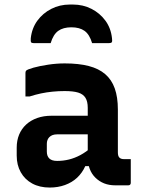

<svg xmlns="http://www.w3.org/2000/svg" viewBox="-20 -833 640 863"><path d="M509.8 -340.5Q509.8 -316.3 509.8 -292.5Q509.8 -268.6 509.8 -244.2Q509.8 -219.8 509.8 -195.5Q509.8 -171.2 509.8 -147.8Q509.8 -139.9 511.5 -134Q513.2 -128 516.8 -124.5Q520.2 -121 525.4 -119.4Q530.5 -117.7 538.3 -117.7Q541.1 -117.7 543.6 -117.7Q546.1 -117.7 549 -117.7H567.8Q567.8 -90.8 567.8 -64.4Q567.8 -37.9 567.8 -11Q567.8 -5.9 564.8 -2.9Q561.8 0 556.8 0Q551.8 0 532.3 0Q512.8 0 497.8 0Q470.2 0 448 -8.8Q425.8 -17.7 408.9 -34.3Q391.9 -50.9 383.2 -74.1Q374.4 -97.3 374.4 -126Q374.4 -157.2 374.4 -189.1Q374.4 -221 374.4 -252.2Q374.4 -269 374.4 -284.7Q374.4 -300.3 374.4 -316.3Q374.4 -332.3 374.4 -348.3Q374.4 -377.1 364 -393.6Q353.6 -410.1 331.3 -416.9Q308.9 -423.7 270.9 -423.7Q242.7 -423.7 216.1 -421Q189.5 -418.4 164.4 -413.1Q139.4 -407.8 113.2 -399.4H94.4Q94.4 -425.6 94.4 -452.9Q94.4 -480.3 94.4 -505.7Q94.4 -509.5 95.4 -511.9Q96.4 -514.4 97.4 -515.4Q103.2 -521.2 130.7 -528.9Q158.1 -536.5 195.9 -542.2Q233.8 -548 270.9 -548Q333.8 -548 378.8 -536.3Q423.8 -524.7 452.8 -499.8Q481.8 -475 495.8 -435.6Q509.8 -396.2 509.8 -340.5ZM190.5 -151.6Q190.5 -131.3 201.8 -120.5Q213.1 -109.7 236.9 -109.7Q264.2 -109.7 290.2 -116.1Q316.1 -122.5 341.5 -136.1Q366.8 -149.7 392.5 -172V-86.4H363.4Q349.5 -55.6 326.5 -34.1Q303.5 -12.7 272 -1.4Q240.6 10 203.6 10Q158 10 124.7 -8.2Q91.4 -26.4 73.3 -58.8Q55.1 -91.1 55.1 -133.6V-169.2Q55.1 -201.5 66 -228Q77 -254.4 97.5 -273.2Q118 -292.1 147 -302.5Q176 -312.8 212.1 -312.8Q247 -312.8 280.3 -312.8Q313.5 -312.8 344 -312.8Q374.6 -312.8 402.3 -312.8Q411.2 -312.8 415.5 -297Q419.9 -281.2 420.9 -261.7Q421.9 -242.2 421.9 -229.1Q390.1 -229.1 360 -229.1Q329.9 -229.1 299.4 -229.1Q268.9 -229.1 236.9 -229.1Q225.1 -229.1 216.6 -226Q208 -222.9 201.7 -216.6Q196.5 -211.4 193.5 -203.8Q190.5 -196.2 190.5 -187ZM300.9 -710.3Q264.1 -710.3 241.7 -694.2Q219.3 -678 207.7 -639.1Q188.6 -639.1 170 -639.1Q151.4 -639.1 132.3 -639.1Q122.3 -639.1 119.8 -643.1Q117.3 -647.1 118.3 -661.1Q123.3 -706.2 147.8 -739.9Q172.3 -773.6 210.5 -793.1Q248.6 -812.6 293.9 -812.6H307.9Q353.3 -812.6 391.4 -793.1Q429.4 -773.6 454 -739.9Q478.6 -706.2 483.4 -661.1Q485.4 -647.1 482.4 -643.1Q479.4 -639.1 469.4 -639.1Q450.3 -639.1 431.7 -639.1Q413.1 -639.1 394 -639.1Q382.5 -678 360.1 -694.2Q337.7 -710.3 300.9 -710.3Z"/></svg>

Font: Recursive Sans Linear Light
Style: Regular
Weight: 300
Version: Version 1.085